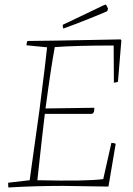

<svg xmlns="http://www.w3.org/2000/svg" viewBox="-20 -821 587 848"><path d="M260 -695Q257 -700 257 -707L258 -712L288 -726L432 -795L446 -801Q452 -797 457 -783L454 -772Q445 -767 374 -738.5Q303 -710 260 -695ZM17 7Q16 2 16 -14L111 -25Q116 -58 154 -333Q183 -559 188 -612L97 -621Q97 -630 101 -640Q166 -640 513 -647L516 -642L501 -460Q493 -456 483 -456L482 -620Q316 -620 222 -613Q206 -529 181 -342L397 -345L395 -326L387 -318Q363 -318 320 -318Q277 -318 242.5 -318Q208 -318 178 -318Q169 -247 145 -25Q364 -20 436 -30L472 -190Q483 -190 491 -186L459 3Q261 0 257 0Q137 0 17 7Z"/></svg>

Font: Albura ExtraLight
Style: Italic
Weight: 156
Italic angle: -7°
Designer: Mercedes Jáuregui
Foundry: Omnibus-Type Team
Version: Version 1.000